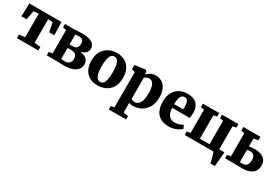

<svg xmlns="http://www.w3.org/2000/svg" viewBox="61 -1624 4217 2924"><g transform="rotate(30 2170.0 -162.0)"><path d="M125 0V-62.5L228 -73.5V-489L140 -480L110 -321.5H19.5L26 -552H590.5L597.5 -321.5H507.5L476.5 -480L394.5 -489V-73.5L501.5 -62.5V0Z M946 4Q918 4 887.2 3Q856.5 2 827.8 1Q799 0 776.5 0H651V-60L713 -69.5V-480.5L653 -492.5V-552H780Q798.5 -552 828.8 -553.5Q859 -555 891.8 -556.5Q924.5 -558 950 -558Q1040.5 -558 1091.2 -539.2Q1142 -520.5 1162.5 -490Q1183 -459.5 1183 -424Q1183 -372.5 1149.8 -343.2Q1116.5 -314 1064 -303.5Q1109 -298.5 1143.5 -281.8Q1178 -265 1197.8 -236.2Q1217.5 -207.5 1217.5 -166Q1217.5 -121 1191.2 -82.2Q1165 -43.5 1105.5 -19.8Q1046 4 946 4ZM928 -58.5Q989.5 -58.5 1013.5 -87Q1037.5 -115.5 1037.5 -160Q1037.5 -214.5 1007.5 -235.5Q977.5 -256.5 930 -256.5H868.5V-65Q874.5 -63.5 883.8 -62Q893 -60.5 904.8 -59.5Q916.5 -58.5 928 -58.5ZM868.5 -317.5H926.5Q961 -317.5 980.8 -331Q1000.5 -344.5 1008.8 -366.8Q1017 -389 1017 -415.5Q1017 -440 1009 -458.2Q1001 -476.5 982.2 -486.2Q963.5 -496 929.5 -496Q913.5 -496 898 -495Q882.5 -494 868.5 -492.5Z M1279 -272.5Q1279 -347.5 1301.8 -402.8Q1324.5 -458 1364 -494.2Q1403.5 -530.5 1454 -548.2Q1504.5 -566 1561 -566Q1643.5 -566 1703.5 -532.8Q1763.5 -499.5 1796 -436.2Q1828.5 -373 1828.5 -282.5Q1828.5 -205.5 1805.8 -150.2Q1783 -95 1743.5 -59Q1704 -23 1653.2 -6Q1602.5 11 1546 11Q1484.5 11 1435.2 -7.8Q1386 -26.5 1351.2 -62.8Q1316.5 -99 1297.8 -152Q1279 -205 1279 -272.5ZM1556.5 -55Q1588 -55 1608.5 -77.8Q1629 -100.5 1639.5 -148Q1650 -195.5 1650 -270Q1650 -326 1645 -369Q1640 -412 1628.8 -441Q1617.5 -470 1599 -485Q1580.5 -500 1554 -500Q1523 -500 1501.5 -477.2Q1480 -454.5 1468.8 -407.2Q1457.5 -360 1457.5 -285Q1457.5 -228 1463 -185.2Q1468.5 -142.5 1480.5 -113.5Q1492.5 -84.5 1511 -69.8Q1529.5 -55 1556.5 -55Z M1880 241.5V182.5L1940 169.5L1939.5 -448.5L1880 -466.5V-540L2059 -565H2062.5L2089.5 -544L2089 -490Q2102 -508 2124.5 -525.5Q2147 -543 2177.2 -554.5Q2207.5 -566 2242.5 -566Q2302.5 -566 2351.2 -538.2Q2400 -510.5 2428.8 -450.8Q2457.5 -391 2457.5 -295Q2457.5 -233.5 2438.8 -178.2Q2420 -123 2382.5 -80.2Q2345 -37.5 2290 -13.2Q2235 11 2163 11Q2145 11 2126.8 7.8Q2108.5 4.5 2098.5 1L2101 80.5V169.5L2185 182.5V241.5ZM2164.5 -52Q2197.5 -52 2224.8 -73.8Q2252 -95.5 2268 -144.8Q2284 -194 2284 -277Q2284 -330.5 2276.5 -368.2Q2269 -406 2255.2 -430Q2241.5 -454 2223 -465Q2204.5 -476 2182.5 -476Q2163.5 -476 2147.8 -470.8Q2132 -465.5 2120 -457.2Q2108 -449 2101 -440V-74.5Q2108 -65.5 2125.2 -58.8Q2142.5 -52 2164.5 -52Z M2799.5 11Q2704.5 11 2645.8 -25.5Q2587 -62 2559.8 -126.5Q2532.5 -191 2532.5 -275Q2532.5 -344.5 2552 -398.5Q2571.5 -452.5 2607.2 -489.8Q2643 -527 2693.2 -546.5Q2743.5 -566 2805 -566Q2910.5 -566 2965 -512.8Q3019.5 -459.5 3021.5 -364.5Q3021.5 -330.5 3019.2 -305.8Q3017 -281 3013 -262.5H2703Q2705.5 -219 2715.8 -186.2Q2726 -153.5 2744 -131.2Q2762 -109 2787.5 -98Q2813 -87 2846 -87Q2885 -87 2925 -100.2Q2965 -113.5 2987 -128L3014 -70Q2999 -53.5 2966.2 -34.8Q2933.5 -16 2890 -2.5Q2846.5 11 2799.5 11ZM2702 -325.5 2861 -326.5Q2861.5 -337.5 2862.2 -348.2Q2863 -359 2863 -370Q2863 -430 2847.2 -465Q2831.5 -500 2790.5 -500Q2772 -500 2756.2 -492.2Q2740.5 -484.5 2728.5 -465.8Q2716.5 -447 2709.5 -413Q2702.5 -379 2702 -325.5Z M3632 180Q3629.5 165 3623.2 139Q3617 113 3609 84.5Q3601 56 3594.2 32.8Q3587.5 9.5 3584.5 0H3076.5V-62.5L3138.5 -72V-478L3077.5 -490.5V-552H3365V-490.5L3305 -478V-66.5H3474.5V-478L3414.5 -490.5V-552H3702V-490.5L3641 -478V-73.5H3732.5Q3731.5 -60.5 3729.5 -34.5Q3727.5 -8.5 3724.8 23.5Q3722 55.5 3719 87Q3716 118.5 3714 143.5Q3712 168.5 3711 180Z M3787 0V-60.5L3849 -70V-477L3789 -489.5V-552H4089V-489.5L4010.5 -477V-338.5Q4021 -340.5 4036.2 -342.5Q4051.5 -344.5 4070.2 -346Q4089 -347.5 4108.5 -347.5Q4173 -347.5 4221.2 -329.2Q4269.5 -311 4296.5 -273.8Q4323.5 -236.5 4323.5 -179.5Q4323.5 -120.5 4295.2 -79.8Q4267 -39 4214.5 -18Q4162 3 4089 3Q4081 3 4060 2.5Q4039 2 4013.2 1.5Q3987.5 1 3964.5 0.5Q3941.5 0 3928.5 0ZM4049 -59.5Q4105.5 -59.5 4130 -90.5Q4154.5 -121.5 4154.5 -176.5Q4154.5 -230.5 4131.8 -257.8Q4109 -285 4065.5 -285Q4050 -285 4035.5 -283.2Q4021 -281.5 4010.5 -279V-63.5Q4017.5 -61.5 4027.8 -60.5Q4038 -59.5 4049 -59.5Z"/></g></svg>

Font: Merriweather 28pt Black
Style: Regular
Weight: 900
Version: Version 2.100